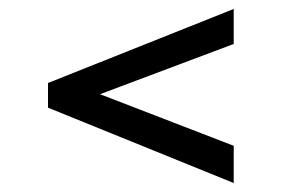

<svg xmlns="http://www.w3.org/2000/svg" viewBox="-20 -512 628 428"><path d="M501 -187V-104L87 -272V-327L501 -492V-414L203 -302Z"/></svg>

Font: Inria Sans
Style: Regular
Weight: 400
Designer: Black Foundry Team
Foundry: Black Foundry
Version: Version 1.2; ttfautohint (v1.8.3)